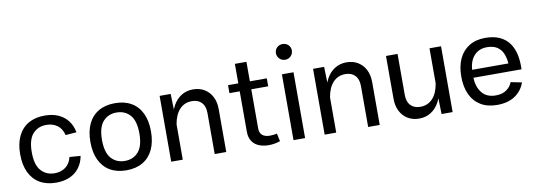

<svg xmlns="http://www.w3.org/2000/svg" viewBox="-57 -1099 4079 1465"><g transform="rotate(-10 1982.0 -366.0)"><path d="M283.2 -514.4Q209.2 -514.4 156.7 -484.1Q104.2 -453.9 76.3 -395.9Q48.3 -337.9 48.3 -255.1Q48.3 -172.4 76.3 -114.1Q104.2 -55.9 156.7 -25.4Q209.2 5.1 283.2 5.1Q343.8 5.1 389 -15.3Q434.3 -35.6 462.6 -73.6Q491 -111.6 500.5 -163.8L415.3 -170.2Q403.6 -120.4 368.7 -94Q333.7 -67.6 283 -67.6Q218.3 -67.6 178.2 -112.7Q138.2 -157.7 138.2 -255.6Q138.2 -353 178.2 -397.6Q218.3 -442.1 283 -442.1Q333.7 -442.1 368.7 -416Q403.6 -389.9 415.3 -340.1L500.5 -346.7Q491 -398.4 462.6 -436Q434.3 -473.6 389 -494Q343.8 -514.4 283.2 -514.4Z M827.1 -442.1Q891.8 -442.1 931.9 -397.5Q971.9 -352.8 971.9 -254.9Q971.9 -157 932.1 -112.1Q892.3 -67.1 827.1 -67.1Q762.2 -67.1 722.2 -112.1Q682.1 -157 682.1 -254.9Q682.1 -352.8 722.3 -397.5Q762.5 -442.1 827.1 -442.1ZM827.1 -514.4Q753.2 -514.4 700.7 -484Q648.2 -453.6 620.2 -395.6Q592.3 -337.6 592.3 -254.9Q592.3 -172.1 620.4 -113.9Q648.4 -55.7 700.9 -25.1Q753.4 5.4 827.1 5.4Q900.9 5.4 953.4 -25.1Q1005.9 -55.7 1033.8 -113.9Q1061.8 -172.1 1061.8 -254.9Q1061.8 -337.6 1033.9 -395.6Q1006.1 -453.6 953.6 -484Q901.1 -514.4 827.1 -514.4Z M1263.2 0V-369.6L1259.3 -510H1173.6V0ZM1600.1 -331.8Q1600.1 -387.2 1579.1 -428.1Q1558.1 -469 1520.4 -491.8Q1482.7 -514.6 1432.1 -514.6Q1382.3 -514.6 1342.7 -490.2Q1303 -465.8 1277.7 -420.8Q1252.4 -375.7 1245.6 -313.2L1262.9 -271.5Q1275.4 -347.2 1313.1 -387.5Q1350.8 -427.7 1408.2 -427.7Q1456.3 -427.7 1483.4 -399.2Q1510.5 -370.6 1510.5 -318.4V0H1600.1Z M2005.1 -71Q1993.9 -68.4 1979.2 -66.5Q1964.6 -64.7 1950.4 -64.7Q1912.8 -64.7 1892 -81.9Q1871.1 -99.1 1871.1 -135.7V-650.9H1781.5V-126.2Q1781.5 -79.3 1801.5 -50.3Q1821.5 -21.2 1855 -8.1Q1888.4 5.1 1928.7 5.1Q1951.7 5.1 1974.7 1.1Q1997.8 -2.9 2018.3 -10ZM1701.9 -438H2002.2V-499.8H1701.9Z M2104 -676.6Q2104 -651.1 2121.8 -633.1Q2139.6 -615 2165.9 -615Q2192.1 -615 2209.8 -633.1Q2227.5 -651.1 2227.5 -676.6Q2227.5 -702.1 2209.8 -719.3Q2192.1 -736.6 2165.9 -736.6Q2139.6 -736.6 2121.8 -719.3Q2104 -702.1 2104 -676.6ZM2121.1 -510V0H2210.9V-510Z M2452.1 0V-369.6L2448.2 -510H2362.5V0ZM2789.1 -331.8Q2789.1 -387.2 2768.1 -428.1Q2747.1 -469 2709.4 -491.8Q2671.6 -514.6 2621.1 -514.6Q2571.3 -514.6 2531.6 -490.2Q2491.9 -465.8 2466.7 -420.8Q2441.4 -375.7 2434.6 -313.2L2451.9 -271.5Q2464.4 -347.2 2502.1 -387.5Q2539.8 -427.7 2597.2 -427.7Q2645.3 -427.7 2672.4 -399.2Q2699.5 -370.6 2699.5 -318.4V0H2789.1Z M3264.6 -510V-140.4L3268.3 0H3354V-510ZM2927.5 -178.2Q2927.5 -123.3 2948.5 -82.2Q2969.5 -41 3007.3 -18.2Q3045.2 4.6 3095.5 4.6Q3145.8 4.6 3185.2 -19.8Q3224.6 -44.2 3249.9 -89.4Q3275.1 -134.5 3282 -196.8L3264.6 -238.5Q3252.4 -163.1 3214.6 -122.7Q3176.8 -82.3 3119.4 -82.3Q3071.3 -82.3 3044.2 -110.8Q3017.1 -139.4 3017.1 -191.7V-510H2927.5Z M3555.4 -230.2H3928.2Q3930.9 -290.3 3920.2 -341.9Q3909.4 -393.6 3882.2 -432.3Q3855 -470.9 3809.1 -492.7Q3763.2 -514.4 3696 -514.4Q3623.8 -514.4 3572.3 -483Q3520.8 -451.7 3493.3 -393.6Q3465.8 -335.4 3465.8 -254.9Q3465.8 -174.8 3492.8 -116.5Q3519.8 -58.1 3571.9 -26.4Q3624 5.4 3699.5 5.4Q3782.2 5.4 3836.8 -30.5Q3891.4 -66.4 3914.6 -131.1L3829.3 -148.2Q3815.9 -112.5 3783.3 -90.2Q3750.7 -67.9 3701.9 -67.9Q3631.1 -67.9 3594.7 -113Q3558.3 -158.2 3555.4 -230.2ZM3556.6 -291.7Q3561 -361.3 3598.3 -401.7Q3635.5 -442.1 3696.8 -442.1Q3744.1 -442.1 3773.9 -423.6Q3803.7 -405 3819 -371.3Q3834.2 -337.6 3837.4 -291.7Z"/></g></svg>

Font: Estedad-FD-VF Thin
Style: Regular
Weight: 100
Designer: Amin Abedi
Version: Version 5.0